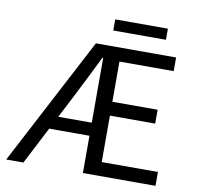

<svg xmlns="http://www.w3.org/2000/svg" viewBox="-86 -881 993 969"><g transform="rotate(10 411.0 -396.0)"><path d="M8 0 352 -656H763V-586H485V-380H717V-309H485V-71H773V0H401V-590H397Q371 -537 344 -483Q317 -429 290 -376L96 0ZM158 -191V-258H452V-191ZM427 -735V-792H697V-735Z"/></g></svg>

Font: Source Sans 3
Style: Regular
Weight: 400
Designer: Paul D. Hunt
Foundry: Adobe
Version: Version 3.046;hotconv 1.0.118;makeotfexe 2.5.65603